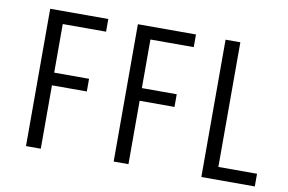

<svg xmlns="http://www.w3.org/2000/svg" viewBox="-70 -773 1344 895"><g transform="rotate(10 601.5 -325.0)"><path d="M170 0H100V-650H375V-590H170V-360H335V-300H170ZM585 0H515V-650H790V-590H585V-360H750V-300H585ZM930 0V-650H1000V-60H1183V0Z"/></g></svg>

Font: Unica One
Style: Regular
Weight: 400
Designer: Eduardo Rodriguez Tunni
Foundry: Eduardo Rodriguez Tunni
Version: Version 1.001